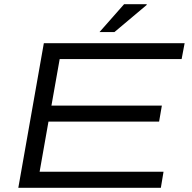

<svg xmlns="http://www.w3.org/2000/svg" viewBox="-20 -891 911 911"><path d="M452.1 -738.8 568.8 -871.1H674.8L676.8 -868.2L522.9 -738.8ZM66.9 0 188 -686H856L841.8 -610.8H263.2L224.1 -390.1H748L734.9 -314H210L168 -76.2H755.9L743.2 0Z"/></svg>

Font: Archivo Expanded Light
Style: Italic
Weight: 300
Width: 7
Italic angle: -10°
Designer: Hector Gatti
Foundry: Omnibus-Type
Version: Version 2.001